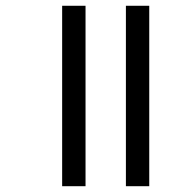

<svg xmlns="http://www.w3.org/2000/svg" viewBox="-20 -642 639 662"><path d="M494.6 0V-622.1H414.1V0ZM274.9 0V-622.1H194.3V0Z"/></svg>

Font: Noto Reveo Sans
Style: Regular
Weight: 400
Designer: Monotype Design team
Foundry: Monotype Imaging Inc.
Version: Version 1.04